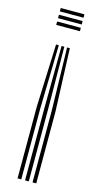

<svg xmlns="http://www.w3.org/2000/svg" viewBox="-125 -637 451 874"><g transform="rotate(15 101.0 -200.0)"><path d="M120.5 -434 127.5 -137.2V200H145V-137.2L133.5 -434ZM68.5 -434 57 -137.2V200H74.5V-137.2L81.5 -434ZM94.5 -434 92.2 -137.2V200H109.8V-137.2L107.5 -434ZM46.2 -536.5V-520.5H157.8V-536.5ZM46.2 -568.2V-552.2H157.8V-568.2ZM46.2 -600V-584H157.8V-600Z"/></g></svg>

Font: Big Shoulders Inline Text Medium
Style: Regular
Weight: 500
Designer: Patric King
Foundry: XO Type Co
Version: Version 1.000